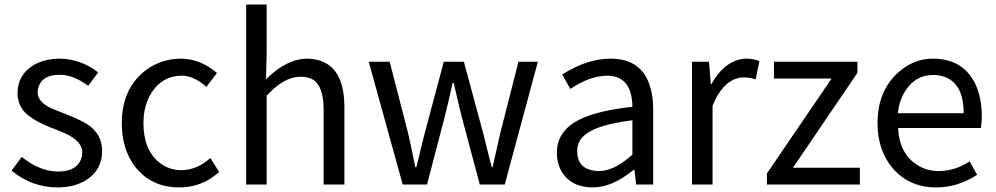

<svg xmlns="http://www.w3.org/2000/svg" viewBox="-20 -816 4403 849"><path d="M234.4 12.7Q125 12.7 37.1 -56.6Q34.2 -59.6 31.2 -61.5L76.2 -122.1Q156.2 -57.6 237.3 -57.6Q318.4 -57.6 338.9 -113.3Q343.8 -127.9 343.8 -142.6Q343.8 -191.4 267.6 -226.6Q251 -233.4 219.7 -246.1Q118.2 -284.2 84 -326.2Q57.6 -360.4 57.6 -403.3Q57.6 -485.4 128.9 -528.3Q177.7 -556.6 245.1 -556.6Q335.9 -555.7 414.1 -496.1L370.1 -436.5Q303.7 -485.4 245.1 -485.4Q167 -485.4 150.4 -431.6Q146.5 -418.9 146.5 -407.2Q146.5 -365.2 207 -336.9Q220.7 -331.1 265.6 -313.5Q355.5 -279.3 386.7 -251Q431.6 -210 431.6 -148.4Q431.6 -63.5 359.4 -18.6Q307.6 12.7 234.4 12.7Z M773.4 12.7Q649.4 12.7 578.1 -78.1Q518.6 -155.3 518.6 -271.5Q518.6 -418 616.2 -499Q687.5 -556.6 781.2 -556.6Q867.2 -555.7 939.5 -493.2L892.6 -431.6Q836.9 -481.4 784.2 -481.4Q698.2 -481.4 649.4 -405.3Q614.3 -348.6 614.3 -271.5Q614.3 -152.3 686.5 -95.7Q727.5 -63.5 782.2 -63.5Q851.6 -64.5 910.2 -117.2L949.2 -55.7Q874 12.7 773.4 12.7Z M1068.4 0V-795.9H1159.2V-578.1L1156.2 -465.8Q1248 -555.7 1336.9 -556.6Q1502 -554.7 1502.9 -343.8V0H1411.1V-332Q1411.1 -448.2 1349.6 -470.7Q1331.1 -476.6 1308.6 -476.6Q1250 -476.6 1189.5 -422.9Q1175.8 -410.2 1159.2 -393.6V0Z M1760.7 0 1610.4 -543H1703.1L1784.2 -228.5Q1788.1 -208 1797.9 -167Q1810.5 -107.4 1816.4 -77.1H1821.3Q1843.8 -171.9 1858.4 -228.5L1942.4 -543H2031.2L2116.2 -228.5Q2124 -197.3 2138.7 -137.7Q2149.4 -96.7 2154.3 -77.1H2158.2Q2166 -109.4 2179.7 -171.9Q2188.5 -210 2192.4 -228.5L2272.5 -543H2358.4L2211.9 0H2101.6L2023.4 -293Q2016.6 -317.4 1986.3 -449.2H1981.4Q1960.9 -355.5 1944.3 -291L1868.2 0Z M2601.6 12.7Q2507.8 12.7 2465.8 -53.7Q2442.4 -91.8 2442.4 -140.6Q2442.4 -249 2568.4 -298.8Q2644.5 -329.1 2776.4 -343.8Q2774.4 -480.5 2665 -481.4Q2587.9 -480.5 2502 -422.9L2465.8 -486.3Q2575.2 -556.6 2679.7 -556.6Q2832 -556.6 2861.3 -406.2Q2868.2 -373 2868.2 -334V0H2793L2785.2 -65.4H2782.2Q2687.5 12.7 2601.6 12.7ZM2627.9 -59.6Q2692.4 -59.6 2765.6 -123Q2771.5 -127.9 2776.4 -131.8V-284.2Q2577.1 -259.8 2542 -190.4Q2532.2 -170.9 2532.2 -147.5Q2532.2 -76.2 2599.6 -62.5Q2613.3 -59.6 2627.9 -59.6Z M3040 0V-543H3115.2L3123 -444.3H3126Q3179.7 -541 3258.8 -554.7Q3269.5 -556.6 3280.3 -556.6Q3316.4 -556.6 3337.9 -544.9L3321.3 -464.8Q3297.9 -473.6 3268.6 -473.6Q3202.1 -473.6 3154.3 -396.5Q3141.6 -375 3130.9 -348.6V0Z M3371.1 0V-48.8L3657.2 -468.8H3402.3V-543H3771.5V-494.1L3486.3 -74.2H3782.2V0Z M4120.1 12.7Q3998 12.7 3924.8 -75.2Q3860.4 -153.3 3860.4 -271.5Q3860.4 -412.1 3950.2 -494.1Q4018.6 -556.6 4105.5 -556.6Q4237.3 -556.6 4292 -446.3Q4321.3 -384.8 4321.3 -301.8Q4321.3 -275.4 4317.4 -250H3951.2Q3957 -136.7 4035.2 -86.9Q4077.1 -59.6 4131.8 -59.6Q4205.1 -60.5 4267.6 -102.5L4300.8 -43Q4214.8 12.7 4120.1 12.7ZM3950.2 -315.4H4241.2Q4241.2 -451.2 4149.4 -478.5Q4128.9 -484.4 4106.4 -484.4Q4029.3 -484.4 3984.4 -416Q3956.1 -373 3950.2 -315.4Z"/></svg>

Font: Taipei Sans TC Beta
Style: Regular
Weight: 400
Designer: JT Foundry
Foundry: JT Foundry
Version: Version 1.000